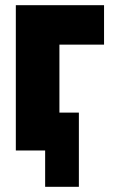

<svg xmlns="http://www.w3.org/2000/svg" viewBox="-20 -580 440 740"><path d="M41 0V-560H381V-408H209V-146H284V140H154V0Z"/></svg>

Font: Tektur SemiCondensed
Style: Bold
Weight: 700
Width: 4
Designer: Adam Jagosz
Foundry: Adam Jagosz
Version: Version 1.005;gftools[0.9.30]